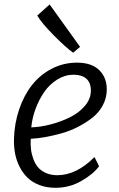

<svg xmlns="http://www.w3.org/2000/svg" viewBox="-20 -851 543 878"><path d="M314.5 -609.9Q278.8 -635.7 224.6 -690.7Q170.4 -745.6 150.4 -779.8L207 -830.6L346.2 -636.7ZM43.9 -215.3Q45.9 -287.6 67.9 -351.8Q89.8 -416 127 -462.9Q164.1 -509.8 217.3 -537.1Q270.5 -564.5 332 -564.5Q398.9 -564.5 433.6 -530.5Q468.3 -496.6 468.3 -442.4Q468.3 -403.8 450.4 -370.1Q432.6 -336.4 402.8 -313Q373 -289.6 336.9 -271Q300.8 -252.4 260.7 -241.2Q220.7 -230 185.8 -223.9Q150.9 -217.8 120.6 -216.3Q119.1 -191.9 121.6 -169.7Q124 -147.5 132.1 -125Q140.1 -102.5 153.6 -86.4Q167 -70.3 189.7 -60.1Q212.4 -49.8 242.2 -49.8Q329.6 -49.8 412.1 -132.8L433.1 -90.8Q407.2 -55.2 352.5 -23.7Q297.9 7.8 233.9 7.8Q192.9 7.8 159.9 -4.9Q127 -17.6 105.2 -39.1Q83.5 -60.5 69.1 -89.4Q54.7 -118.2 48.8 -149.7Q43 -181.2 43.9 -215.3ZM123 -268.6Q165.5 -270 212.2 -282.2Q258.8 -294.4 300.3 -314.9Q341.8 -335.4 368.7 -367.4Q395.5 -399.4 395.5 -436Q395.5 -473.1 374.8 -491.2Q354 -509.3 316.4 -509.3Q277.3 -509.3 242.2 -487.5Q207 -465.8 182.6 -430.7Q158.2 -395.5 142.6 -353.3Q127 -311 123 -268.6Z"/></svg>

Font: HaufeMerriweatherSansLt
Style: Italic
Weight: 300
Designer: Eben Sorkin ( eben@eyebytes.com )
Foundry: Eben Sorkin
Version: Version 1.56